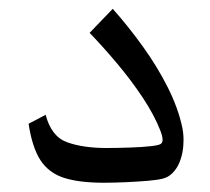

<svg xmlns="http://www.w3.org/2000/svg" viewBox="-20 -402 469 429"><path d="M211.9 6.3Q157.2 6.3 123 -4.6Q88.9 -15.6 70.3 -44.2Q51.8 -72.8 43.9 -125.5L82 -145.5Q94.7 -96.7 130.4 -84Q166 -71.3 217.8 -71.3Q240.7 -71.3 269.8 -72.3Q298.8 -73.2 319.8 -75.7Q332 -77.1 337.6 -79.6Q343.3 -82 343.3 -89.8Q343.3 -93.8 342 -98.6Q340.8 -103.5 338.4 -109.9Q325.2 -144 299.6 -182.9Q273.9 -221.7 242.2 -259.5Q210.4 -297.4 180.2 -328.6L231.9 -382.3Q266.6 -343.3 298.8 -298.6Q331.1 -253.9 354.5 -207.5Q377.9 -161.1 387.2 -117.7Q390.1 -103.5 390.1 -88.9Q390.1 -59.6 379.9 -36.6Q374.5 -24.4 365.2 -15.1Q356 -5.9 343.8 -2.9Q333 0 310.3 2Q287.6 3.9 261.2 5.1Q234.9 6.3 211.9 6.3Z"/></svg>

Font: Markazi Text
Style: Regular
Weight: 400
Designer: Borna Izadpanah (Arabic designer), Fiona Ross (Arabic design director) and Florian Runge (Latin designer)
Foundry: Borna Izadpanah and Florian Runge
Version: Version 1.000